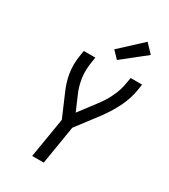

<svg xmlns="http://www.w3.org/2000/svg" viewBox="-234 -1097 1067 1209"><g transform="rotate(30 300.0 -493.0)"><path d="M202 0 250 -290 181 -451Q169 -478 160 -507Q151 -536 146 -566Q141 -596 141 -627.5Q141 -659 146 -691L153 -735H237L230 -691Q221 -635 228.5 -581.5Q236 -528 257 -480L303 -373L390 -488Q408 -511 423.5 -535Q439 -559 451.5 -585Q464 -611 473 -637.5Q482 -664 486 -691L494 -735H577L570 -691Q560 -629 531.5 -569Q503 -509 464 -455V-454Q462 -451 460 -448.5Q458 -446 456 -443L332 -280L286 0ZM362 -790 314 -840 472 -986 531 -924Z"/></g></svg>

Font: Iosevka Curly Extended
Style: Italic
Weight: 400
Width: 7
Italic angle: -9°
Monospace: yes
Designer: Belleve Invis
Foundry: Belleve Invis
Version: Version 11.1.0; ttfautohint (v1.8.3)